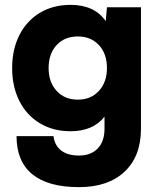

<svg xmlns="http://www.w3.org/2000/svg" viewBox="-20 -530 650 790"><path d="M30 -250Q30 -327 60 -386Q90 -445 144.5 -477.5Q199 -510 270 -510Q369 -510 415 -443L420 -500H560V0Q560 113 492.5 176.5Q425 240 305 240Q178 240 113 187Q48 134 48 30H200Q205 69 232 89.5Q259 110 305 110Q354 110 382 81Q410 52 410 0V-50Q363 10 270 10Q199 10 144.5 -22.5Q90 -55 60 -114Q30 -173 30 -250ZM420 -250Q420 -309 387 -344.5Q354 -380 300 -380Q246 -380 213 -344.5Q180 -309 180 -250Q180 -192 213 -156Q246 -120 300 -120Q354 -120 387 -156Q420 -192 420 -250Z"/></svg>

Font: Goli Bold
Style: Regular
Weight: 700
Designer: jaikishan Patel
Foundry: MagicType
Version: Version 1.000